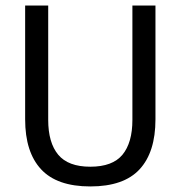

<svg xmlns="http://www.w3.org/2000/svg" viewBox="-20 -659 650 691"><path d="M305 12Q185 12 127.8 -49.8Q70.5 -111.5 70.5 -229.5V-639H153.5V-227.5Q153.5 -145.5 189.5 -102.2Q225.5 -59 305 -59Q385 -59 420.8 -102.2Q456.5 -145.5 456.5 -227.5V-639H539.5V-229.5Q539.5 -111.5 482.5 -49.8Q425.5 12 305 12Z"/></svg>

Font: Anek Gujarati
Style: Regular
Weight: 400
Designer: Mrunmayee Ghaisas (Gujarati), Yesha Goshar (Latin)
Foundry: Ek Type
Version: Version 1.003